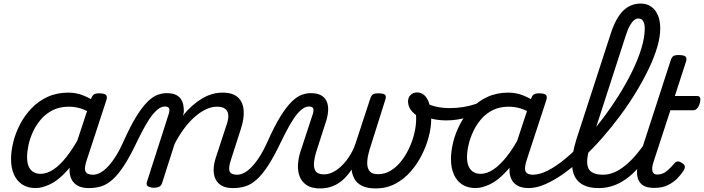

<svg xmlns="http://www.w3.org/2000/svg" viewBox="-20 -1039 3952 1078"><path d="M180 17Q137 17 106 -2.5Q75 -22 58.5 -59Q42 -96 42 -146Q42 -190 54.5 -241Q67 -292 92.5 -341Q118 -390 156.5 -430.5Q195 -471 247 -495Q299 -519 365 -519Q408 -519 449 -502.5Q490 -486 523 -461L509 -392Q467 -420 433.5 -430Q400 -440 367 -440Q316 -440 277.5 -421Q239 -402 211 -370Q183 -338 165.5 -300Q148 -262 140 -224.5Q132 -187 132 -157Q132 -126 140.5 -105.5Q149 -85 166.5 -74Q184 -63 208 -63Q244 -63 281 -88Q318 -113 355 -160.5Q392 -208 427 -273L449 -229Q405 -134 356 -80Q307 -26 261.5 -4.5Q216 17 180 17ZM478 17Q441 17 417 4Q393 -9 381.5 -32.5Q370 -56 370.5 -86.5Q371 -117 382 -152L491 -483Q498 -503 507.5 -509Q517 -515 536 -515Q567 -515 575.5 -505.5Q584 -496 577 -476L468 -143Q451 -95 460 -76.5Q469 -58 501 -58Q515 -58 521 -46.5Q527 -35 525 -20.5Q523 -6 511 5.5Q499 17 478 17Z M481 17Q470 17 467 5.5Q464 -6 468 -20.5Q472 -35 481.5 -46.5Q491 -58 503 -58Q519 -58 538.5 -67Q558 -76 579.5 -97Q601 -118 625 -154Q649 -190 674 -246Q713 -333 746 -386Q779 -439 808 -467.5Q837 -496 863.5 -506Q890 -516 916 -516Q927 -516 930 -504.5Q933 -493 931 -478.5Q929 -464 922.5 -452.5Q916 -441 906 -441Q890 -441 873.5 -430.5Q857 -420 838 -397Q819 -374 797 -335.5Q775 -297 748 -241Q709 -159 675.5 -108Q642 -57 610.5 -29.5Q579 -2 547.5 7.5Q516 17 481 17Z M1287 17Q1250 17 1226 4Q1202 -9 1190.5 -32.5Q1179 -56 1179.5 -86.5Q1180 -117 1191 -152L1254 -344Q1264 -374 1261.5 -395.5Q1259 -417 1243.5 -428.5Q1228 -440 1198 -440Q1168 -440 1136 -425Q1104 -410 1072.5 -382Q1041 -354 1012.5 -315.5Q984 -277 960 -230L890 -11Q886 2 875.5 8.5Q865 15 842 15Q826 15 812.5 8Q799 1 805 -18L927 -398Q934 -419 929.5 -430Q925 -441 907 -441Q893 -441 887 -452.5Q881 -464 882 -478.5Q883 -493 892.5 -504.5Q902 -516 917 -516Q945 -516 964 -508Q983 -500 994 -485Q1005 -470 1009 -450Q1013 -430 1012 -408L1007 -390Q1032 -421 1058.5 -444.5Q1085 -468 1113 -485Q1141 -502 1170.5 -510.5Q1200 -519 1230 -519Q1286 -519 1315 -493Q1344 -467 1348 -420Q1352 -373 1331 -311L1277 -143Q1261 -95 1269.5 -76.5Q1278 -58 1311 -58Q1325 -58 1330.5 -46.5Q1336 -35 1334 -20.5Q1332 -6 1320 5.5Q1308 17 1287 17Z M1290 17Q1279 17 1276 5.5Q1273 -6 1277 -20.5Q1281 -35 1290.5 -46.5Q1300 -58 1312 -58Q1328 -58 1347.5 -67Q1367 -76 1388.5 -97Q1410 -118 1434 -154Q1458 -190 1483 -246Q1522 -333 1555 -386Q1588 -439 1617 -467.5Q1646 -496 1672.5 -506Q1699 -516 1725 -516Q1736 -516 1739 -504.5Q1742 -493 1740 -478.5Q1738 -464 1731.5 -452.5Q1725 -441 1715 -441Q1699 -441 1682.5 -430.5Q1666 -420 1647 -397Q1628 -374 1606 -335.5Q1584 -297 1557 -241Q1518 -159 1484.5 -108Q1451 -57 1419.5 -29.5Q1388 -2 1356.5 7.5Q1325 17 1290 17Z M1778 19Q1730 19 1702 0.5Q1674 -18 1662.5 -48Q1651 -78 1653 -114.5Q1655 -151 1667 -188L1736 -398Q1743 -419 1738.5 -430Q1734 -441 1716 -441Q1701 -441 1693.5 -452.5Q1686 -464 1687.5 -478.5Q1689 -493 1698.5 -504.5Q1708 -516 1726 -516Q1760 -516 1781.5 -504.5Q1803 -493 1813 -472Q1823 -451 1822.5 -424Q1822 -397 1813 -365L1754 -182Q1746 -155 1743 -126.5Q1740 -98 1751.5 -79Q1763 -60 1800 -60Q1822 -60 1846 -71Q1870 -82 1893.5 -103.5Q1917 -125 1938 -156Q1959 -187 1974 -227L2058 -483Q2064 -502 2073 -508.5Q2082 -515 2103 -515Q2135 -515 2142.5 -506Q2150 -497 2143 -478L2066 -234Q2056 -205 2048.5 -174.5Q2041 -144 2042 -118Q2043 -92 2056.5 -76.5Q2070 -61 2103 -61Q2139 -61 2171 -79.5Q2203 -98 2228.5 -129Q2254 -160 2273 -198.5Q2292 -237 2303 -277.5Q2314 -318 2316 -354Q2316 -364 2316.5 -374Q2317 -384 2316 -393Q2293 -410 2282 -429Q2271 -448 2271 -471Q2271 -492 2285.5 -506Q2300 -520 2322 -520Q2339 -520 2353.5 -511Q2368 -502 2378.5 -484Q2389 -466 2395 -437.5Q2401 -409 2401 -370Q2401 -325 2387.5 -272.5Q2374 -220 2348 -168.5Q2322 -117 2284.5 -74.5Q2247 -32 2198 -6.5Q2149 19 2090 19Q2043 19 2014 5Q1985 -9 1971 -33.5Q1957 -58 1954 -87Q1932 -53 1905 -29Q1878 -5 1846 7Q1814 19 1778 19Z M2487 -363Q2446 -363 2410.5 -371Q2375 -379 2338 -402Q2332 -405 2333 -417Q2334 -429 2338.5 -442.5Q2343 -456 2350.5 -463.5Q2358 -471 2365 -466Q2392 -448 2429 -440Q2466 -432 2505 -432Q2544 -432 2581 -438Q2618 -444 2652 -455.5Q2686 -467 2716 -484Q2723 -488 2726 -475.5Q2729 -463 2727 -448Q2725 -433 2715 -428Q2661 -398 2603.5 -380.5Q2546 -363 2487 -363Z M2650 17Q2607 17 2576 -2.5Q2545 -22 2528.5 -59Q2512 -96 2512 -146Q2512 -190 2524.5 -241Q2537 -292 2562.5 -341Q2588 -390 2626.5 -430.5Q2665 -471 2717 -495Q2769 -519 2835 -519Q2878 -519 2919 -502.5Q2960 -486 2993 -461L2980 -392Q2937 -420 2903.5 -430Q2870 -440 2837 -440Q2786 -440 2747.5 -421Q2709 -402 2681.5 -370Q2654 -338 2636.5 -300Q2619 -262 2610.5 -224.5Q2602 -187 2602 -157Q2602 -126 2611 -105.5Q2620 -85 2637 -74Q2654 -63 2679 -63Q2714 -63 2751 -88Q2788 -113 2825.5 -160.5Q2863 -208 2897 -273L2919 -229Q2875 -134 2826 -80Q2777 -26 2731.5 -4.5Q2686 17 2650 17ZM2949 17Q2911 17 2887 4Q2863 -9 2851.5 -32.5Q2840 -56 2840.5 -86.5Q2841 -117 2852 -152L2961 -483Q2968 -503 2977.5 -509Q2987 -515 3006 -515Q3037 -515 3045.5 -505.5Q3054 -496 3047 -476L2938 -143Q2922 -95 2931 -76.5Q2940 -58 2972 -58Q2986 -58 2991.5 -46.5Q2997 -35 2995 -20.5Q2993 -6 2981.5 5.5Q2970 17 2949 17Z M2949 17Q2930 17 2924 5.5Q2918 -6 2923 -20.5Q2928 -35 2940.5 -46.5Q2953 -58 2972 -58Q3010 -58 3057 -82Q3104 -106 3155.5 -149Q3207 -192 3259.5 -248.5Q3312 -305 3361.5 -370Q3411 -435 3454 -503.5Q3497 -572 3530 -639.5Q3563 -707 3581.5 -768.5Q3600 -830 3600 -879Q3600 -898 3613 -907.5Q3626 -917 3643.5 -917Q3661 -917 3674 -907.5Q3687 -898 3687 -879Q3687 -833 3670.5 -776Q3654 -719 3623.5 -655Q3593 -591 3552.5 -524Q3512 -457 3463.5 -391.5Q3415 -326 3362 -265.5Q3309 -205 3254 -154Q3199 -103 3145 -64.5Q3091 -26 3041 -4.5Q2991 17 2949 17Z M3342 17Q3272 17 3234.5 -14Q3197 -45 3192.5 -105.5Q3188 -166 3216 -256L3409 -850Q3438 -939 3479 -979Q3520 -1019 3578 -1019Q3612 -1019 3636.5 -1001.5Q3661 -984 3674 -953Q3687 -922 3687 -879Q3687 -860 3674 -851Q3661 -842 3643.5 -842Q3626 -842 3613 -851Q3600 -860 3600 -879Q3600 -897 3596 -909.5Q3592 -922 3584.5 -928.5Q3577 -935 3563 -935Q3552 -935 3540.5 -926Q3529 -917 3517 -896.5Q3505 -876 3493 -838L3295 -226Q3276 -166 3276.5 -129Q3277 -92 3299 -75Q3321 -58 3365 -58Q3379 -58 3385.5 -46.5Q3392 -35 3389 -20.5Q3386 -6 3374.5 5.5Q3363 17 3342 17Z M3343 17Q3329 17 3322.5 5.5Q3316 -6 3318.5 -20.5Q3321 -35 3333 -46.5Q3345 -58 3366 -58Q3397 -58 3428 -71Q3459 -84 3491 -110Q3523 -136 3556 -175.5Q3589 -215 3623 -268Q3632 -282 3643.5 -281Q3655 -280 3662 -270.5Q3669 -261 3664 -249Q3629 -181 3591.5 -131Q3554 -81 3513.5 -48Q3473 -15 3430.5 1Q3388 17 3343 17Z M3654 16Q3600 16 3577.5 -9Q3555 -34 3556.5 -76Q3558 -118 3574 -171L3745 -698Q3751 -718 3760.5 -724Q3770 -730 3790 -730Q3821 -730 3829.5 -720.5Q3838 -711 3831 -691L3769 -500H3895Q3906 -500 3910.5 -490.5Q3915 -481 3909 -460Q3904 -441 3894 -430.5Q3884 -420 3873 -420H3744L3649 -129Q3638 -94 3643.5 -76.5Q3649 -59 3670 -59Q3700 -59 3724 -79Q3748 -99 3765 -120Q3771 -129 3781.5 -132Q3792 -135 3807 -125Q3824 -115 3825 -105Q3826 -95 3820 -84Q3808 -64 3785.5 -40Q3763 -16 3730.5 0Q3698 16 3654 16Z"/></svg>

Font: Playwrite BE VLG
Style: Regular
Weight: 400
Designer: Veronika Burian, José Scaglione
Foundry: TypeTogether
Version: Version 1.002